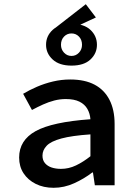

<svg xmlns="http://www.w3.org/2000/svg" viewBox="-20 -881 640 913"><path d="M290 -730 240 -746 388 -861 436 -798ZM235 12Q187 12 150 -6.5Q113 -25 92 -57Q71 -89 71 -132Q71 -214 149.5 -257.5Q228 -301 410 -314Q408 -341 395.5 -363Q383 -385 358 -397.5Q333 -410 293 -410Q265 -410 238 -403Q211 -396 184.5 -384Q158 -372 132 -358L90 -435Q120 -453 156 -468.5Q192 -484 232 -493.5Q272 -503 314 -503Q383 -503 429.5 -478.5Q476 -454 500.5 -406.5Q525 -359 525 -291V0H431L422 -61H419Q380 -31 332.5 -9.5Q285 12 235 12ZM270 -78Q307 -78 341.5 -94.5Q376 -111 410 -138V-242Q322 -236 272 -222.5Q222 -209 202 -188Q182 -167 182 -141Q182 -119 194 -105Q206 -91 225.5 -84.5Q245 -78 270 -78ZM320 -569Q262 -569 230.5 -598Q199 -627 199 -668Q199 -710 230.5 -739Q262 -768 320 -768Q379 -768 410 -739Q441 -710 441 -668Q441 -627 410 -598Q379 -569 320 -569ZM320 -615Q341 -615 355.5 -630.5Q370 -646 370 -668Q370 -692 355.5 -707Q341 -722 320 -722Q299 -722 284.5 -707Q270 -692 270 -668Q270 -646 284.5 -630.5Q299 -615 320 -615Z"/></svg>

Font: Source Code Pro ExtraLight SemiBold
Style: Regular
Weight: 600
Monospace: yes
Version: Version 1.018;hotconv 1.0.116;makeotfexe 2.5.65601